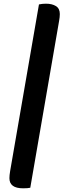

<svg xmlns="http://www.w3.org/2000/svg" viewBox="-20 -820 374 1040"><path d="M304 -744Q304 -728 300 -706L144 197Q131 200 105 200Q31 200 31 145Q31 130 35 106L191 -796Q209 -800 229 -800Q262 -800 283 -787Q304 -774 304 -744Z"/></svg>

Font: Sansita
Style: Bold
Weight: 700
Designer: Pablo Cosgaya
Foundry: Omnibus-Type
Version: Version 1.006